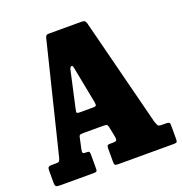

<svg xmlns="http://www.w3.org/2000/svg" viewBox="-135 -873 940 990"><g transform="rotate(-20 335.5 -377.5)"><path d="M0 -26.5V-92Q0 -103.5 4 -108.5Q8 -113.5 20.5 -113.5H48Q61 -113.5 64.2 -118.5Q67.5 -123.5 70.5 -132.5L220.5 -741.5Q224.5 -751.5 228.5 -753.2Q232.5 -755 246.5 -755H417Q431.5 -755 436.2 -751.2Q441 -747.5 444.5 -737.5L596 -142Q601 -128 604.5 -120.8Q608 -113.5 628 -113.5H647.5Q660 -113.5 665.5 -111Q671 -108.5 671 -95V-21Q671 -7 667.5 -3.5Q664 0 650 0H345Q331.5 0 328.2 -4.2Q325 -8.5 325 -22V-93.5Q325 -107 329 -110.2Q333 -113.5 345.5 -113.5H359Q374.5 -113.5 377.8 -118.5Q381 -123.5 379.5 -136.5L368 -193.5Q365.5 -205.5 361.2 -209Q357 -212.5 340 -212.5H238.5Q223.5 -212.5 216.2 -211Q209 -209.5 207 -198L193.5 -135.5Q191 -123.5 193.5 -118.5Q196 -113.5 206.5 -113.5H215Q226 -113.5 228.5 -109.8Q231 -106 231 -94.5V-18Q231 -5.5 227.2 -2.8Q223.5 0 212 0H31Q12 0 6 -3.5Q0 -7 0 -26.5ZM281.5 -543 238 -346.5Q235.5 -335.5 234.2 -327.2Q233 -319 251.5 -319H325Q341.5 -319 342 -327Q342.5 -335 340 -347.5L302 -543.5Q299.5 -560.5 291.8 -557.8Q284 -555 281.5 -543Z"/></g></svg>

Font: Besley* Condensed Heavy
Style: Regular
Weight: 800
Width: 3
Designer: Owen Earl
Foundry: indestructible type*
Version: Version 3.000; ttfautohint (v1.8.3)